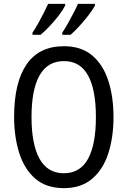

<svg xmlns="http://www.w3.org/2000/svg" viewBox="-20 -963 659 993"><path d="M567 -358Q567 -253 540 -169.5Q513 -86 456 -38Q399 10 311 10Q219 10 162.5 -39Q106 -88 79.5 -171.5Q53 -255 53 -359Q53 -536 117.5 -630Q182 -724 311 -724Q400 -724 456.5 -676.5Q513 -629 540 -546Q567 -463 567 -358ZM143 -358Q143 -217 184.5 -142Q226 -67 310 -67Q394 -67 435 -141Q476 -215 476 -358Q476 -500 435 -573.5Q394 -647 311 -647Q226 -647 184.5 -573Q143 -499 143 -358ZM471 -934Q460 -913 438 -884.5Q416 -856 390.5 -828Q365 -800 345 -783H302V-794Q316 -815 332 -843.5Q348 -872 362 -899Q376 -926 383 -943H471ZM317 -934Q306 -912 285 -884.5Q264 -857 239 -830Q214 -803 190 -783H148V-794Q163 -816 178.5 -844Q194 -872 207.5 -898.5Q221 -925 229 -943H317Z"/></svg>

Font: Noto Sans Lao Condensed
Style: Regular
Weight: 400
Width: 3
Designer: Monotype Design Team
Foundry: Monotype Imaging Inc.
Version: Version 2.003; ttfautohint (v1.8.4.7-5d5b)